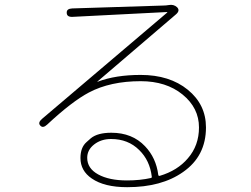

<svg xmlns="http://www.w3.org/2000/svg" viewBox="-20 -748 1040 797"><path d="M508 29Q413 29 361 -7Q314 -39 314 -92Q314 -136 339 -158Q348 -166 357 -174Q385 -197 442 -197Q529 -197 582 -141Q628 -93 637 -22Q638 -17 643 -18Q717 -40 760 -91Q806 -144 806 -219Q806 -300 738 -355.5Q670 -411 564 -411Q438 -411 349 -364Q279 -327 176 -231Q158 -214 147 -227Q136 -239 155 -255L673 -695Q677 -698 672 -698L281 -678Q257 -677 257 -695Q256 -712 280 -713L658 -725Q669 -725 680 -727Q701 -731 715 -718Q729 -704 710 -688L385 -410Q381 -407 386 -409Q460 -437 564 -437Q684 -437 759.5 -375.5Q835 -314 835 -219Q835 -100 740 -34Q651 29 508 29ZM507 1Q561 1 606 -9Q611 -10 610 -15Q602 -82 558 -125Q512 -171 441 -171Q400 -171 371 -148.5Q342 -126 342 -93Q342 -49 387.5 -24Q433 1 507 1Z"/></svg>

Font: Resource Han Rounded KR ExtraLight
Style: Regular
Weight: 250
Designer: Cyano Hao (round all glyphs); Ryoko NISHIZUKA 西塚涼子 (kana, bopomofo & ideographs); Paul D. Hunt (Latin, Greek & Cyrillic)
Foundry: Cyano Hao
Version: 0.990